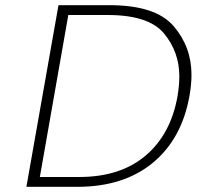

<svg xmlns="http://www.w3.org/2000/svg" viewBox="-20 -722 760 742"><path d="M403 -702Q581 -702 650.5 -621.5Q720 -541 720 -433Q720 -394 712 -350Q682 -184 569.5 -92Q457 0 279 0H82L206 -702ZM286 -38Q445 -38 542.5 -120.5Q640 -203 666 -350Q673 -391 673 -427Q673 -521 614 -592.5Q555 -664 396 -664H244L134 -38Z"/></svg>

Font: Fz Poppins ExtLt
Style: Italic
Weight: 200
Italic angle: -10°
Designer: Ninad Kale (Devanagari), Jonny Pinhorn (Latin)
Foundry: Indian Type Foundry
Version: Vit hóa bi Vntype.Com & FontZin.Com